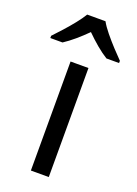

<svg xmlns="http://www.w3.org/2000/svg" viewBox="-186 -826 631 887"><g transform="rotate(20 129.0 -383.0)"><path d="M173 0H85V-536H173ZM173 -766Q185 -744 207.5 -716.5Q230 -689 254.5 -662.5Q279 -636 298 -617V-606H236Q210 -622 182 -645.5Q154 -669 127 -696Q100 -669 73 -646Q46 -623 20 -606H-40V-617Q-21 -637 2.5 -663Q26 -689 48 -716.5Q70 -744 83 -766Z"/></g></svg>

Font: Noto Sans Lisu
Style: Regular
Weight: 400
Designer: Monotype Design Team. David Williams.
Foundry: Monotype Imaging Inc.
Version: Version 2.102